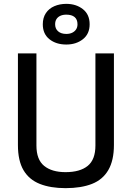

<svg xmlns="http://www.w3.org/2000/svg" viewBox="-20 -966 685 996"><path d="M320 10Q242 10 186.5 -12Q131 -34 102 -83Q73 -132 73 -214V-689H169V-211Q169 -138 209 -105.5Q249 -73 320 -73Q395 -73 435 -105.5Q475 -138 475 -211V-689H571V-214Q571 -134 542 -84Q513 -34 457 -12Q401 10 320 10ZM324 -735Q271 -735 236.5 -762.5Q202 -790 202 -840Q202 -874 218 -898Q234 -922 262 -934Q290 -946 324 -946Q375 -946 410 -918.5Q445 -891 445 -840Q445 -790 410 -762.5Q375 -735 324 -735ZM324 -790Q342 -790 355 -796.5Q368 -803 375 -814Q382 -825 382 -840Q382 -865 367 -877.5Q352 -890 324 -890Q306 -890 293 -884Q280 -878 273 -867Q266 -856 266 -840Q266 -817 281.5 -803.5Q297 -790 324 -790Z"/></svg>

Font: Cairo Play SemiBold
Style: Regular
Weight: 600
Designer: Mohamed Gaber, Accademia di Belle Arti di Urbino
Foundry: Kief Type Foundry, Accademia di Belle Arti di Urbino
Version: Version 3.130;gftools[0.9.24]